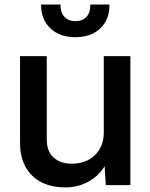

<svg xmlns="http://www.w3.org/2000/svg" viewBox="-20 -812 660 842"><path d="M310.1 -648.9Q241.7 -648.9 200.7 -688Q159.7 -727.1 160.2 -792H245.1Q245.1 -757.3 262.5 -738.3Q279.8 -719.2 310.1 -719.2Q342.8 -719.2 359.9 -738.8Q377 -758.3 376 -792H460Q460.9 -727.1 420.2 -688Q379.4 -648.9 310.1 -648.9ZM267.1 9.8Q172.9 9.8 120.4 -42.5Q67.9 -94.7 67.9 -185.1V-565.9H185.1V-199.2Q185.1 -148.9 214.6 -121.6Q244.1 -94.2 294.9 -94.2Q356.4 -94.2 395 -130.6Q433.6 -167 435.1 -226.1V-565.9H551.8V0H443.8L439 -83Q411.1 -38.6 366 -14.4Q320.8 9.8 267.1 9.8Z"/></svg>

Font: BDO Grotesk Medium
Style: Regular
Weight: 500
Designer: Deni Anggara
Foundry: Lokal Container
Version: Version 2.000